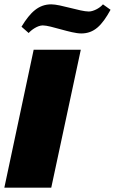

<svg xmlns="http://www.w3.org/2000/svg" viewBox="-20 -864 529 884"><path d="M352 -635H135L0 0H216ZM454 -844C438 -825 408 -811 389 -811C349 -811 259 -844 216 -844C159 -844 120 -809 79 -741L112 -712C124 -726 153 -747 177 -747C214 -747 306 -710 354 -710C413 -710 449 -746 489 -819Z"/></svg>

Font: Racing Sans One
Style: Regular
Weight: 400
Designer: Pablo Impallari, Rodrigo Fuenzalida
Foundry: Pablo Impallari, Rodrigo Fuenzalida
Version: Version 1.001